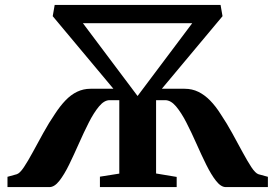

<svg xmlns="http://www.w3.org/2000/svg" viewBox="-20 -763 1122 783"><path d="M10.5 0V-42L48.5 -52.5Q61 -56.5 77.5 -81.2Q94 -106 114 -143Q134 -180 156.8 -221.2Q179.5 -262.5 204.5 -299Q225 -330.5 247 -353.5Q269 -376.5 294.5 -388.8Q320 -401 349 -401H442.5L195 -697L203 -743H879.5L887.5 -697L640 -401H733Q763.5 -401 789 -388.5Q814.5 -376 837 -353Q859.5 -330 880 -297.5Q904.5 -261 927 -220Q949.5 -179 969.2 -142.5Q989 -106 1005.2 -81.2Q1021.5 -56.5 1034 -52.5L1072.5 -42V0H901Q881 0 861 -25.5Q841 -51 821 -91.5Q801 -132 781 -177.2Q761 -222.5 740.2 -263Q719.5 -303.5 698 -329Q676.5 -354.5 653.5 -354.5H616.5V-55.5L700.5 -41.5V0H387.5V-42.5L466.5 -55V-354.5H427Q405 -354.5 383.8 -329Q362.5 -303.5 342 -263Q321.5 -222.5 301.5 -177.2Q281.5 -132 261.8 -91.5Q242 -51 222 -25.5Q202 0 181.5 0ZM318 -668.5 541 -371.5 764 -668.5Z"/></svg>

Font: Merriweather 72pt
Style: Bold
Weight: 700
Version: Version 2.100